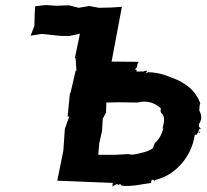

<svg xmlns="http://www.w3.org/2000/svg" viewBox="-20 -738 822 764"><path d="M120 -713 118 -680 117 -636 102 -596 145 -603 223 -595H257L298 -604L278 -507L281 -506L284 -457H281L261 -370L258 -365L249 -273L256 -276L238 -225L232 -138L208 -19L432 -10L428 -8V6L433 0L446 -6L452 -2L458 -6L465 1C511 5 546 -6 582 -10C578 -19 590 -19 580 -22C591 -24 595 -21 598 -14C595 -16 591 -21 605 -24C676 -42 743 -113 755 -202C766 -201 761 -201 770 -215C772 -207 772 -209 777 -212C767 -217 779 -213 769 -215C777 -231 772 -224 782 -227C774 -229 771 -231 772 -245C783 -261 784 -278 773 -298C774 -314 774 -322 777 -327C761 -370 733 -397 686 -420C648 -434 624 -449 566 -451C574 -447 561 -449 559 -449C566 -453 566 -457 565 -458C562 -452 550 -459 555 -455C544 -449 539 -458 547 -454L524 -453L523 -460L517 -462L525 -471L527 -484L532 -492L424 -493L465 -711L421 -708L374 -707L335 -714L293 -707L254 -717L205 -715L162 -718ZM626 -224 630 -231C626 -204 609 -178 596 -169C592 -156 591 -157 588 -148C578 -140 562 -134 540 -129C527 -126 503 -119 493 -125L439 -122H371L375 -168L386 -217L389 -266L402 -290L403 -330L451 -331L527 -330C531 -333 524 -336 527 -330C569 -341 603 -325 621 -305C616 -300 621 -284 626 -285C637 -269 633 -251 626 -224Z"/></svg>

Font: Asimov Print
Style: DIt
Weight: 250
Width: 0
Designer: Google
Version: Version 2.000980: 2014